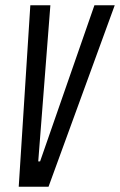

<svg xmlns="http://www.w3.org/2000/svg" viewBox="-20 -708 455 728"><path d="M51 0 95 -688H171L125 -96H132L338 -688H415L164 0Z"/></svg>

Font: Saira Ultra Condensed Medium
Style: Italic
Weight: 500
Width: 1
Italic angle: -12°
Designer: Hector Gatti with collaboration of the Omnibus-Type team
Foundry: Omnibus-Type
Version: Version 1.001; ttfautohint (v1.8)